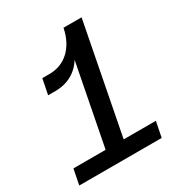

<svg xmlns="http://www.w3.org/2000/svg" viewBox="-166 -815 871 930"><g transform="rotate(-30 269.0 -350.0)"><path d="M8 0H469L486 -86H306L425 -700H324C304 -600 240 -540 154 -540H113L96 -454H137C205 -454 260 -485 293 -539L205 -86H25Z"/></g></svg>

Font: Uncut Sans Medium Italic
Style: Regular
Weight: 500
Italic angle: -11°
Designer: Kasper Nordkvist
Foundry: UNCUT.wtf
Version: Version 1.304;Glyphs 3.2 (3246)